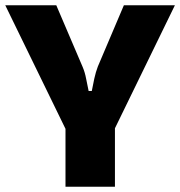

<svg xmlns="http://www.w3.org/2000/svg" viewBox="-25 -710 685 730"><path d="M640 -690 407 -212H228L-5 -690H189L289 -456Q298 -435 302.5 -410.5Q307 -386 312 -364H324Q328 -386 333.5 -411Q339 -436 347 -457L446 -690ZM412 -321V0H224V-321Z"/></svg>

Font: Exo 2 ExtraBold
Style: Regular
Weight: 800
Designer: Natanael Gama
Foundry: Natanael Gama
Version: Version 2.010